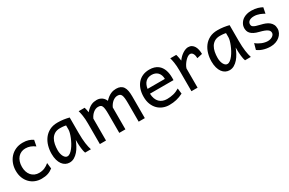

<svg xmlns="http://www.w3.org/2000/svg" viewBox="103 -1471 3678 2447"><g transform="rotate(-30 1942.0 -248.0)"><path d="M451.7 -41.5Q433.1 -27.3 414.8 -17.3Q396.5 -7.3 376.5 -0.7Q356.4 5.9 333.5 9Q310.5 12.2 283.2 12.2Q233.9 12.2 190.9 -5.1Q147.9 -22.5 115.7 -55.2Q83.5 -87.9 64.9 -134.3Q46.4 -180.7 46.4 -239.3Q46.4 -294.4 64.2 -343.3Q82 -392.1 115 -428.7Q147.9 -465.3 195.1 -486.6Q242.2 -507.8 300.3 -507.8Q349.1 -507.8 384.5 -496.3Q419.9 -484.9 446.8 -466.3L429.7 -378.4Q396.5 -402.8 363.8 -415Q331.1 -427.2 293 -427.2Q260.3 -427.2 232.2 -414.8Q204.1 -402.3 183.3 -378.9Q162.6 -355.5 150.9 -321.3Q139.2 -287.1 139.2 -244.1Q139.2 -204.6 149.9 -172.4Q160.6 -140.1 180.7 -116.9Q200.7 -93.8 229 -81.1Q257.3 -68.4 293 -68.4Q337.4 -68.4 373.5 -83.5Q409.7 -98.6 441.9 -127Z M891.1 -420.9Q885.3 -422.4 877.9 -423.8Q870.6 -425.3 860.6 -426.5Q850.6 -427.7 837.2 -428.7Q823.7 -429.7 805.7 -429.7Q757.8 -429.7 725.8 -410.4Q693.8 -391.1 674.8 -359.1Q655.8 -327.1 647.7 -285.6Q639.6 -244.1 639.6 -200.2Q639.6 -171.9 645.3 -148.2Q650.9 -124.5 660.6 -107.2Q670.4 -89.8 683.1 -80.3Q695.8 -70.8 710.4 -70.8Q731.9 -70.8 753.7 -87.4Q775.4 -104 795.4 -130.1Q815.4 -156.2 833 -188.7Q850.6 -221.2 863.5 -253.2Q876.5 -285.2 883.8 -313.5Q891.1 -341.8 891.1 -358.9ZM927.7 0Q922.4 -11.7 918.2 -32.2Q914.1 -52.7 911.4 -75.9Q908.7 -99.1 907.2 -122.1Q905.8 -145 905.8 -161.1V-200.2Q891.1 -162.1 870.8 -124.3Q850.6 -86.4 824.5 -56.2Q798.3 -25.9 766.1 -6.8Q733.9 12.2 695.8 12.2Q665 12.2 638.2 -1.5Q611.3 -15.1 591.6 -42Q571.8 -68.8 560.5 -108.6Q549.3 -148.4 549.3 -200.2Q549.3 -258.3 564.9 -313.7Q580.6 -369.1 612.8 -412.4Q645 -455.6 694.8 -481.7Q744.6 -507.8 813 -507.8Q860.4 -507.8 902.3 -501.7Q944.3 -495.6 981.4 -485.8V-258.8Q981.4 -166.5 990.2 -103.8Q999 -41 1013.2 0Z M1521 0H1430.7V-278.3Q1430.7 -323.7 1427.2 -351.8Q1423.8 -379.9 1415.8 -395.8Q1407.7 -411.6 1394 -417Q1380.4 -422.4 1359.9 -422.4Q1341.8 -422.4 1323.7 -415Q1305.7 -407.7 1289.3 -394.3Q1272.9 -380.9 1259 -362.5Q1245.1 -344.2 1235.4 -322.3V0H1145V-300.3Q1145 -372.6 1136.7 -422.6Q1128.4 -472.7 1120.6 -498H1208.5Q1213.9 -482.4 1217.8 -461.2Q1221.7 -439.9 1224.1 -422.4Q1246.6 -448.2 1267.1 -464.8Q1287.6 -481.4 1307.9 -491Q1328.1 -500.5 1348.1 -504.2Q1368.2 -507.8 1389.2 -507.8Q1413.1 -507.8 1432.6 -501Q1452.1 -494.1 1467 -482.9Q1481.9 -471.7 1492.7 -456.8Q1503.4 -441.9 1509.3 -425.8Q1532.2 -450.7 1553.7 -466.6Q1575.2 -482.4 1595.7 -491.5Q1616.2 -500.5 1636 -504.2Q1655.8 -507.8 1674.8 -507.8Q1711.9 -507.8 1737.3 -495.8Q1762.7 -483.9 1778.1 -460.4Q1793.5 -437 1800 -402.3Q1806.6 -367.7 1806.6 -322.3V0H1716.3V-268.6Q1716.3 -315.9 1712.9 -345.7Q1709.5 -375.5 1701.4 -392.6Q1693.4 -409.7 1679.7 -416Q1666 -422.4 1645.5 -422.4Q1627.4 -422.4 1609.9 -415.3Q1592.3 -408.2 1575.9 -395.3Q1559.6 -382.3 1545.7 -363.8Q1531.7 -345.2 1521 -322.3Z M2019 -236.8Q2020.5 -193.8 2032.5 -162.1Q2044.4 -130.4 2065.2 -109.6Q2085.9 -88.9 2114 -78.6Q2142.1 -68.4 2175.3 -68.4Q2222.7 -68.4 2268.1 -79.1Q2313.5 -89.8 2358.4 -117.2L2368.2 -36.6Q2342.3 -23.4 2317.4 -14.2Q2292.5 -4.9 2267.6 1Q2242.7 6.8 2217 9.5Q2191.4 12.2 2163.1 12.2Q2116.2 12.2 2073.7 -4.2Q2031.2 -20.5 1999 -52.5Q1966.8 -84.5 1947.8 -131.8Q1928.7 -179.2 1928.7 -241.7Q1928.7 -302.2 1945.1 -351.3Q1961.4 -400.4 1991.7 -435.3Q2022 -470.2 2065.4 -489Q2108.9 -507.8 2163.1 -507.8Q2203.1 -507.8 2233.9 -498.3Q2264.6 -488.8 2287.1 -471.9Q2309.6 -455.1 2324.7 -432.6Q2339.8 -410.2 2348.9 -384.3Q2357.9 -358.4 2361.8 -330.3Q2365.7 -302.2 2365.7 -274.9V-255.9Q2365.7 -243.7 2365.2 -236.8ZM2155.8 -434.6Q2102.1 -434.6 2067.9 -403.1Q2033.7 -371.6 2022.9 -305.2H2277.8Q2277.8 -336.4 2268.8 -360.6Q2259.8 -384.8 2243.4 -401.4Q2227.1 -418 2204.6 -426.3Q2182.1 -434.6 2155.8 -434.6Z M2492.7 0V-300.3Q2492.7 -372.6 2484.6 -422.6Q2476.6 -472.7 2468.3 -498H2556.2Q2559.1 -490.2 2562 -477.8Q2564.9 -465.3 2567.4 -451.7Q2569.8 -438 2571.8 -424.8L2575.7 -402.8Q2593.3 -428.2 2614 -447.8Q2634.8 -467.3 2656 -480.7Q2677.2 -494.1 2697.5 -501Q2717.8 -507.8 2734.4 -507.8Q2765.1 -507.8 2786.4 -494.4Q2807.6 -481 2821 -458.3Q2834.5 -435.5 2840.6 -406Q2846.7 -376.5 2846.7 -344.2L2768.6 -327.1Q2768.6 -345.2 2765.1 -362.1Q2761.7 -378.9 2754.9 -391.8Q2748 -404.8 2737.5 -412.4Q2727.1 -419.9 2712.4 -419.9Q2696.8 -419.9 2677.7 -408Q2658.7 -396 2640.4 -376.5Q2622.1 -356.9 2606.4 -332.5Q2590.8 -308.1 2583 -283.2V0Z M3244.6 -420.9Q3238.8 -422.4 3231.4 -423.8Q3224.1 -425.3 3214.1 -426.5Q3204.1 -427.7 3190.7 -428.7Q3177.2 -429.7 3159.2 -429.7Q3111.3 -429.7 3079.3 -410.4Q3047.4 -391.1 3028.3 -359.1Q3009.3 -327.1 3001.2 -285.6Q2993.2 -244.1 2993.2 -200.2Q2993.2 -171.9 2998.8 -148.2Q3004.4 -124.5 3014.2 -107.2Q3023.9 -89.8 3036.6 -80.3Q3049.3 -70.8 3064 -70.8Q3085.4 -70.8 3107.2 -87.4Q3128.9 -104 3148.9 -130.1Q3168.9 -156.2 3186.5 -188.7Q3204.1 -221.2 3217 -253.2Q3230 -285.2 3237.3 -313.5Q3244.6 -341.8 3244.6 -358.9ZM3281.2 0Q3275.9 -11.7 3271.7 -32.2Q3267.6 -52.7 3264.9 -75.9Q3262.2 -99.1 3260.7 -122.1Q3259.3 -145 3259.3 -161.1V-200.2Q3244.6 -162.1 3224.4 -124.3Q3204.1 -86.4 3178 -56.2Q3151.9 -25.9 3119.6 -6.8Q3087.4 12.2 3049.3 12.2Q3018.6 12.2 2991.7 -1.5Q2964.8 -15.1 2945.1 -42Q2925.3 -68.8 2914.1 -108.6Q2902.8 -148.4 2902.8 -200.2Q2902.8 -258.3 2918.5 -313.7Q2934.1 -369.1 2966.3 -412.4Q2998.5 -455.6 3048.3 -481.7Q3098.1 -507.8 3166.5 -507.8Q3213.9 -507.8 3255.9 -501.7Q3297.9 -495.6 3335 -485.8V-258.8Q3335 -166.5 3343.8 -103.8Q3352.5 -41 3366.7 0Z M3803.7 -383.3Q3791.5 -390.6 3775.9 -398.7Q3760.3 -406.7 3741.9 -413.6Q3723.6 -420.4 3702.9 -425Q3682.1 -429.7 3659.7 -429.7Q3632.8 -429.7 3614.5 -423.8Q3596.2 -418 3585.2 -408.9Q3574.2 -399.9 3569.3 -388.4Q3564.5 -377 3564.5 -366.2Q3564.5 -353.5 3568.4 -343.8Q3572.3 -334 3584.7 -325.7Q3597.2 -317.4 3620.1 -309.6Q3643.1 -301.8 3681.6 -293Q3714.8 -285.6 3744.1 -274.2Q3773.4 -262.7 3795.4 -245.1Q3817.4 -227.5 3830.1 -202.9Q3842.8 -178.2 3842.8 -144Q3842.8 -110.8 3828.1 -82.5Q3813.5 -54.2 3788.1 -33Q3762.7 -11.7 3728.5 0.2Q3694.3 12.2 3654.8 12.2Q3625 12.2 3597.4 7.8Q3569.8 3.4 3545.7 -4.4Q3521.5 -12.2 3501.5 -22.5Q3481.4 -32.7 3466.8 -43.9L3491.2 -131.8Q3507.8 -117.2 3528.6 -105Q3549.3 -92.8 3571.3 -84Q3593.3 -75.2 3615.5 -70.6Q3637.7 -65.9 3657.2 -65.9Q3678.7 -65.9 3696.5 -71.5Q3714.4 -77.1 3727.3 -86.2Q3740.2 -95.2 3747.6 -107.2Q3754.9 -119.1 3754.9 -131.8Q3754.9 -145.5 3749.3 -157.5Q3743.7 -169.4 3728.8 -180.4Q3713.9 -191.4 3687.7 -201.7Q3661.6 -211.9 3620.6 -222.2Q3576.2 -232.9 3548.1 -247.6Q3520 -262.2 3504.2 -279.8Q3488.3 -297.4 3482.4 -317.9Q3476.6 -338.4 3476.6 -361.3Q3476.6 -372.6 3480.2 -387.7Q3483.9 -402.8 3492.4 -419.2Q3501 -435.5 3514.9 -451.4Q3528.8 -467.3 3549.8 -479.7Q3570.8 -492.2 3599.1 -500Q3627.4 -507.8 3664.6 -507.8Q3690.9 -507.8 3714.1 -504.4Q3737.3 -501 3756.6 -495.4Q3775.9 -489.7 3792 -482.7Q3808.1 -475.6 3820.8 -468.8Z"/></g></svg>

Font: Andika Cyr
Style: Regular
Weight: 400
Designer: Victor Gaultney, Annie Olsen, Julie Remington, Don Collingsworth, Eric Hays, Becca Hirsbrunner
Foundry: SIL International
Version: Version 5.000